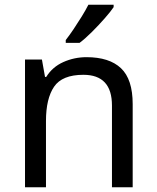

<svg xmlns="http://www.w3.org/2000/svg" viewBox="-20 -786 658 806"><path d="M343 -546Q439 -546 488 -499.5Q537 -453 537 -349V0H450V-343Q450 -472 330 -472Q241 -472 207 -422Q173 -372 173 -278V0H85V-536H156L169 -463H174Q200 -505 246 -525.5Q292 -546 343 -546ZM457 -756Q445 -738 420 -709.5Q395 -681 366.5 -652.5Q338 -624 314 -606H256V-618Q271 -637 288.5 -663Q306 -689 323 -716.5Q340 -744 351 -766H457Z"/></svg>

Font: Noto Sans Yi
Style: Regular
Weight: 400
Designer: Monotype Design Team
Foundry: Monotype Imaging Inc.
Version: Version 2.002; ttfautohint (v1.8.4.7-5d5b)